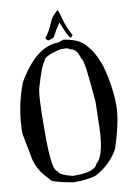

<svg xmlns="http://www.w3.org/2000/svg" viewBox="-178 -1803 1358 1919"><g transform="rotate(-10 501.5 -844.0)"><path d="M497.1 -1386.7Q272.5 -1386.7 81.1 -1056.6Q-12.7 -810.5 -12.7 -552.7L34.2 -308.6Q55.7 -172.9 179.7 -54.7Q179.7 -24.4 404.3 15.6H429.7Q536.1 15.6 632.8 -9.8Q788.1 -89.8 872.1 -239.3Q960.9 -505.9 960.9 -668Q960.9 -800.8 929.7 -957Q884.8 -1196.3 757.8 -1321.3Q699.2 -1382.8 554.7 -1406.2ZM210.9 -552.7Q210.9 -924.8 237.3 -987.3Q295.9 -1190.4 331.1 -1226.6Q331.1 -1276.4 507.8 -1316.4H549.8Q586.9 -1316.4 606.4 -1296.9Q668 -1296.9 700.2 -1181.6Q727.5 -1181.6 762.7 -737.3L757.8 -558.6Q757.8 -199.2 664.1 -128.9Q637.7 -48.8 435.5 -48.8H409.2Q268.6 -84 268.6 -124Q210.9 -124 210.9 -507.8ZM541 -1704.1Q479.5 -1642.6 470.7 -1617.2Q417 -1490.2 378.9 -1455.1V-1452.1Q394.5 -1424.8 406.2 -1424.8Q455.1 -1435.5 462.9 -1446.3Q519.5 -1551.8 543.9 -1578.1H546.9Q607.4 -1413.1 633.8 -1413.1L652.3 -1434.6V-1437.5Q626 -1476.6 589.8 -1575.2Q556.6 -1704.1 546.9 -1704.1Z"/></g></svg>

Font: Elementary Gothic 
Style: Regular
Weight: 400
Designer: Bill Roach / W.K. Roach
Version: Version 1.00 April 18, 2012, initial release